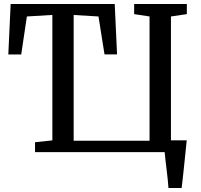

<svg xmlns="http://www.w3.org/2000/svg" viewBox="-20 -763 1007 963"><path d="M825 180Q823.7 159.8 821.2 136.2Q818.6 112.6 815.7 88.3Q812.8 64 810.1 41.3Q807.4 18.6 805.9 0H155.7V-49.6L242.6 -58.9V-688.1L114.8 -680.4L86.4 -489.8H21.7L33.4 -743H555.4L567.1 -490.1H504.2L474 -680.4L349.5 -687.8V-57.2H730.1V-680.4L652.8 -692.2V-743H917.1V-692.2L837.4 -680.4V-59.2H916.6Q914.5 -39.2 912 -15.1Q909.4 9 906.9 35Q904.3 61 901.5 86.8Q898.6 112.7 896.1 136.6Q893.6 160.5 891.1 180Z"/></svg>

Font: Merriweather Light
Style: Regular
Weight: 300
Designer: Eben Sorkin
Foundry: Eben Sorkin
Version: Version 2.100